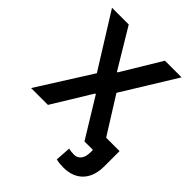

<svg xmlns="http://www.w3.org/2000/svg" viewBox="-256 -869 1225 1225"><g transform="rotate(45 356.0 -257.0)"><path d="M181.8 -727.3H30.9L257.8 -363.6L28.1 0H180L342 -264.6H347.7L509.6 0H585.9V23.4C585.9 77.4 560 107.2 521.7 107.2C505.7 107.2 485.4 105.1 473 100.9L465.9 206C489.7 211.6 508.5 213.1 532.3 213.1C646 213.1 711.6 141.7 711.6 23.4V-114.7H590.6L434.7 -363.6L658.7 -727.3H508.5L347.7 -460.9H342Z"/></g></svg>

Font: Margiela Sans Semi Bold
Style: Regular
Weight: 600
Designer: Stefan Endress, Andreas Faust
Version: Version 1.100;FEAKit 1.0